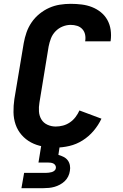

<svg xmlns="http://www.w3.org/2000/svg" viewBox="-20 -763 640 1003"><path d="M271 8Q237 8 203.5 2Q170 -4 142 -19Q114 -34 93 -58Q72 -82 61.5 -112.5Q51 -143 50.5 -177Q50 -211 55 -245L104 -538Q109 -566 118.5 -593.5Q128 -621 145 -646Q162 -671 186 -690.5Q210 -710 237 -722Q264 -734 292.5 -738.5Q321 -743 349 -743Q378 -743 406.5 -739.5Q435 -736 460.5 -726Q486 -716 507 -699Q528 -682 541 -658.5Q554 -635 558 -607Q562 -579 558 -550Q558 -549 557.5 -548.5Q557 -548 557 -547H425Q425 -547 425 -547.5Q425 -548 425 -548Q428 -566 424.5 -582.5Q421 -599 410 -611Q399 -623 383 -628Q367 -633 349 -633Q328 -633 307 -624.5Q286 -616 270 -599.5Q254 -583 246 -562Q238 -541 234 -520L186 -227Q182 -204 183.5 -181Q185 -158 196 -139.5Q207 -121 227.5 -111.5Q248 -102 271 -102Q290 -102 309 -107Q328 -112 345 -123.5Q362 -135 374.5 -151.5Q387 -168 395 -186L510 -143Q494 -109 469 -79.5Q444 -50 411.5 -29.5Q379 -9 342.5 -0.5Q306 8 271 8ZM92 220 106 140H221Q228 140 235.5 139Q243 138 250.5 136Q258 134 264.5 128.5Q271 123 272 115Q273 108 269.5 101.5Q266 95 259.5 91.5Q253 88 245 87Q237 86 230 86H181L195 0H292L285 46Q299 50 312 56.5Q325 63 333.5 74Q342 85 345 100Q348 115 345 130Q343 145 336 159Q329 173 318 183.5Q307 194 293 201.5Q279 209 265 213Q251 217 236.5 218.5Q222 220 207 220Z"/></svg>

Font: Iosevka SS04 XBd Ex
Style: Italic
Weight: 800
Width: 7
Italic angle: -9°
Monospace: yes
Designer: Belleve Invis
Foundry: Belleve Invis
Version: Version 19.0.0; ttfautohint (v1.8.4)